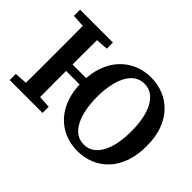

<svg xmlns="http://www.w3.org/2000/svg" viewBox="-123 -973 1281 1281"><g transform="rotate(45 518.0 -332.0)"><path d="M123 0Q124 -51 124.5 -101.5Q125 -152 125 -203.5Q125 -255 125 -306V-358Q125 -409 125 -460Q125 -511 124.5 -562Q124 -613 123 -664H259Q259 -614 258.5 -563Q258 -512 258 -460Q258 -408 258 -355V-320Q258 -262 258 -208.5Q258 -155 258.5 -103Q259 -51 259 0ZM35 0V-58L168 -66H215L345 -58V0ZM35 -606V-664H345V-606L215 -598H168ZM197 -309V-370H433V-309ZM689 16Q626 16 570.5 -6.5Q515 -29 473.5 -73Q432 -117 408.5 -182Q385 -247 385 -331Q385 -415 408.5 -480Q432 -545 474 -589.5Q516 -634 571 -657Q626 -680 689 -680Q752 -680 807 -658Q862 -636 904 -592.5Q946 -549 969.5 -484.5Q993 -420 993 -334Q993 -249 969.5 -183Q946 -117 904 -73Q862 -29 807.5 -6.5Q753 16 689 16ZM689 -45Q730 -45 760.5 -67Q791 -89 811.5 -128.5Q832 -168 841.5 -220Q851 -272 851 -332Q851 -392 841.5 -444Q832 -496 811.5 -535.5Q791 -575 760.5 -597Q730 -619 689 -619Q647 -619 616.5 -597Q586 -575 566 -536Q546 -497 536 -445Q526 -393 526 -333Q526 -273 536 -220.5Q546 -168 566 -128.5Q586 -89 616.5 -67Q647 -45 689 -45Z"/></g></svg>

Font: Source Serif 4 SemiBold
Style: Regular
Weight: 600
Designer: Frank Grießhammer
Foundry: Adobe Systems Incorporated
Version: Version 4.004;hotconv 1.0.116;makeotfexe 2.5.65601